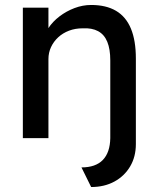

<svg xmlns="http://www.w3.org/2000/svg" viewBox="-20 -556 635 773"><path d="M347 197 308 118Q365 118 394 88Q423 58 424 0V-313Q424 -358 412 -387.5Q400 -417 375 -430.5Q350 -444 313 -442Q283 -442 258 -432.5Q233 -423 214.5 -406Q196 -389 185.5 -366.5Q175 -344 175 -318V0H72V-525H175V-443Q192 -469 219.5 -490Q247 -511 280 -523.5Q313 -536 347 -536Q407 -536 447 -512.5Q487 -489 507 -441Q527 -393 527 -320V24Q527 75 504 114Q481 153 440.5 175Q400 197 347 197Z"/></svg>

Font: Lexend Medium
Style: Regular
Weight: 500
Designer: Bonnie Shaver-Troup, Thomas Jockin
Foundry: Lexend
Version: Version 1.005